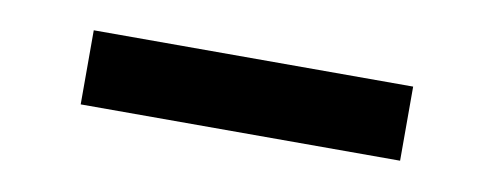

<svg xmlns="http://www.w3.org/2000/svg" viewBox="-27 -953 572 222"><g transform="rotate(10 259.0 -842.5)"><path d="M446 -886V-799H71V-886Z"/></g></svg>

Font: BioRhyme
Style: Bold
Weight: 700
Designer: Aoife Mooney
Foundry: Aoife Mooney Type
Version: Version 1.600;gftools[0.9.33]